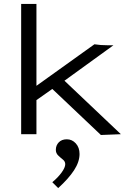

<svg xmlns="http://www.w3.org/2000/svg" viewBox="-20 -685 665 980"><path d="M495 4 247 -231 166 -174V0H88V-665H166V-247L462 -459Q493 -454 529 -454H559L309 -273L597 0ZM277 275 247 245Q276 221 294.5 195.5Q313 170 313 153Q313 139 301 129.5Q289 120 277 108.5Q265 97 265 80Q265 57 280 41.5Q295 26 321 26Q348 26 367 47Q386 68 386 101Q386 141 358 184Q330 227 277 275Z"/></svg>

Font: Inconsolata Expanded
Style: Regular
Weight: 400
Width: 7
Monospace: yes
Designer: Raph Levien, Cyreal, Brenton Simpson
Foundry: Raph Levien, Cyreal, Google
Version: Version 3.100; ttfautohint (v1.8.4.7-5d5b)